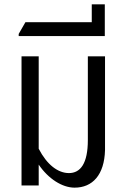

<svg xmlns="http://www.w3.org/2000/svg" viewBox="-20 -853 575 883"><path d="M323 10C405 10 460 -48 463 -163V-594H384V-209C384 -101 350 -57 297 -57C247 -57 196 -95 158 -169V-594H79V0H158V-96C202 -31 266 10 323 10Z M66 -687H462V-833H402V-751H97L66 -697Z"/></svg>

Font: Vanilla Cream Book
Style: Regular
Weight: 400
Designer: Jeremy Tribby, Jinavaṁso
Foundry: Tribby Type
Version: Version 1.422;Glyphs 3.1.2 (3151)